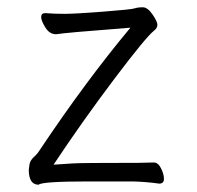

<svg xmlns="http://www.w3.org/2000/svg" viewBox="-20 -499 540 527"><path d="M86 8Q59 8 59 -33L61 -48Q63 -59 73 -68Q83 -77 89 -87Q216 -277 338 -423Q156 -409 134 -405Q116 -405 104.5 -423.5Q93 -442 93 -452Q93 -463 104 -463Q128 -461 157 -461Q185 -461 263 -467Q341 -473 349.5 -476Q358 -479 372 -479Q385 -479 398.5 -459.5Q412 -440 412 -431Q412 -422 403 -415Q381 -398 293.5 -282Q206 -166 127 -47Q154 -49 180.5 -50.5Q207 -52 343 -52H358L402 -53Q414 -53 422 -37Q430 -21 430 -8Q430 5 417 5Q381 0 345 -1H224Q95 -1 86 8Z"/></svg>

Font: LXGW WenKai Mono TC Light
Style: Regular
Weight: 300
Designer: LXGW / Fontworks Inc.
Foundry: LXGW / Fontworks Inc.
Version: Version 1.330